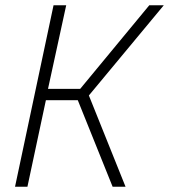

<svg xmlns="http://www.w3.org/2000/svg" viewBox="-20 -708 641 728"><path d="M37 0 183 -688H231L162 -371H284L546 -688H601L317 -346L456 0H407L275 -328H154L84 0Z"/></svg>

Font: Saira SemiCondensed ExtraLight
Style: Italic
Weight: 250
Width: 4
Italic angle: -12°
Designer: Hector Gatti with collaboration of the Omnibus-Type team
Foundry: Omnibus-Type
Version: Version 1.101